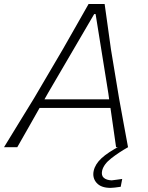

<svg xmlns="http://www.w3.org/2000/svg" viewBox="-44 -733 739 956"><path d="M-24 0Q11.5 -58.5 50.8 -122.2Q90 -186 125 -243L269 -488Q305 -551 335.2 -604.2Q365.5 -657.5 397 -713H477Q484.5 -659.5 492.2 -604.5Q500 -549.5 508.5 -487L549 -242.5Q560 -182.5 571.5 -119.2Q583 -56 593.5 0H534Q527.5 -46.5 520.2 -96.5Q513 -146.5 506 -195.5H153Q125.5 -147 97.5 -97.5Q69.5 -48 42 0ZM195 -269.5Q186.5 -254 177.5 -238.5H499.5Q497.5 -254 495.5 -268L432 -663H425ZM506.5 202.5Q459 202.5 437 177.5Q415 152.5 422.5 117.5Q430 84 461.5 54.8Q493 25.5 557 -8L559.5 -20.5L584.5 -22L593.5 0Q547.5 26 509.8 55.5Q472 85 464.5 117Q459.5 141 473 152.5Q486.5 164 512 165Q524.5 163.5 537.2 161.8Q550 160 564.5 158L557 197Q540.5 199.5 527.2 201Q514 202.5 506.5 202.5Z"/></svg>

Font: Commissioner Loud ExtraLight
Style: Italic
Weight: 200
Italic angle: -12°
Designer: Kostas Bartsokas
Foundry: Kostas Bartsokas
Version: Version 1.000; ttfautohint (v1.8.3)